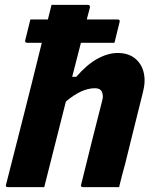

<svg xmlns="http://www.w3.org/2000/svg" viewBox="-20 -770 640 790"><path d="M13 0Q1 0 5 -11Q42 -156 79 -301.5Q116 -447 152 -594H92Q81 -594 84 -605Q89 -627 94.5 -647.5Q100 -668 105 -690H177Q181 -706 185 -721.5Q189 -737 192 -750H342Q347 -750 349 -746.5Q351 -743 350 -739Q344 -715 337 -690H464Q475 -690 472 -679Q467 -657 461.5 -636.5Q456 -616 451 -594H313Q295 -525 277 -454H294Q337 -504 380.5 -528Q424 -552 464 -552Q507 -552 534.5 -530.5Q562 -509 571 -472.5Q580 -436 568 -390Q550 -317 531.5 -243.5Q513 -170 495 -96Q488 -72 482 -48Q476 -24 470 0H322Q310 0 314 -11Q335 -97 357 -184.5Q379 -272 401 -358Q406 -376 399.5 -391.5Q393 -407 371 -407Q315 -407 251 -352Q229 -264 206.5 -176Q184 -88 162 0Z"/></svg>

Font: Recursive Mn Lnr St XBd
Style: Italic
Weight: 800
Italic angle: -15°
Monospace: yes
Version: Version 1.079;hotconv 1.0.112;makeotfexe 2.5.65598; ttfautoh